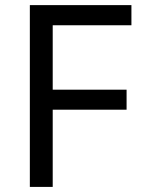

<svg xmlns="http://www.w3.org/2000/svg" viewBox="-20 -734 559 754"><path d="M187 0H97.2V-713.9H496.1V-634.8H187V-381.8H477.1V-303.2H187Z"/></svg>

Font: Defago Noto Sans
Style: Regular
Weight: 400
Designer: John M. Durdin
Foundry: Lao IT Dev Co., Ltd.
Version: Version 1.000 2007 initial release